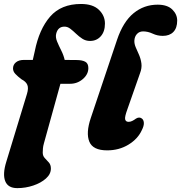

<svg xmlns="http://www.w3.org/2000/svg" viewBox="-32 -743 911 966"><path d="M33.5 -398.5Q33.5 -417.5 48.2 -429.5Q63 -441.5 88 -441.5H133L143 -485.5Q165 -596 220.2 -659.5Q275.5 -723 375.5 -723Q435 -723 465.5 -693.8Q496 -664.5 496 -624.5Q496 -584 475 -560.5Q454 -537 421 -537Q399.5 -537 382.5 -548Q365.5 -559 350.8 -573.2Q336 -587.5 322 -598.2Q308 -609 292.5 -609Q259 -609 250.5 -572.5Q246.5 -555.5 255.2 -534.2Q264 -513 276 -489.2Q288 -465.5 293.5 -441.5L352.5 -441Q381 -441 396.8 -432.5Q412.5 -424 412.5 -400.5Q412.5 -369 384.8 -345.2Q357 -321.5 321 -321.5H272L189 -22Q185 -8 184 3.8Q183 15.5 183 24.5Q183 41.5 193.2 52.2Q203.5 63 213.8 74.5Q224 86 224 105Q224 133 199 155.2Q174 177.5 135.2 190.5Q96.5 203.5 55 203.5Q8 203.5 -5.8 168.2Q-19.5 133 -0.5 71.5L103.5 -270Q112.5 -299.5 105.5 -316Q98.5 -332.5 77 -343.5Q57.5 -358 45.5 -370.8Q33.5 -383.5 33.5 -398.5ZM761 -719.5Q810 -719.5 834.8 -695.2Q859.5 -671 859.5 -639.5Q859.5 -602 840.2 -582.2Q821 -562.5 787 -562.5Q760 -562.5 736 -573.8Q712 -585 688 -585Q669 -585 657 -572Q645 -559 644 -538Q643.5 -522 651.2 -504.2Q659 -486.5 667.8 -466.5Q676.5 -446.5 679.5 -423.5Q682.5 -400.5 672.5 -374.5L608.5 -192Q594.5 -154 597.8 -142Q601 -130 615 -130Q624 -130 633.2 -134.5Q642.5 -139 652.5 -146.5Q669 -156.5 682 -146.5Q691 -139.5 691.8 -124.5Q692.5 -109.5 681.5 -88Q661.5 -44 614.2 -15.2Q567 13.5 507 13.5Q435.5 13.5 417.5 -30.2Q399.5 -74 424.5 -148.5L557 -543Q587.5 -633.5 640 -676.5Q692.5 -719.5 761 -719.5Z"/></svg>

Font: Fraunces 9pt S100
Style: Bold Italic
Weight: 700
Italic angle: -16°
Version: Version 1.000; ttfautohint (v1.8.3)